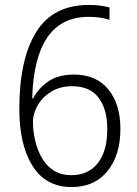

<svg xmlns="http://www.w3.org/2000/svg" viewBox="-20 -745 554 775"><path d="M58 -305Q58 -506 126 -615.5Q194 -725 338 -725Q385 -725 422 -715V-665Q385 -677 338 -677Q227 -677 170.5 -593Q114 -509 110 -348H114Q132 -385 172.5 -414.5Q213 -444 279 -444Q368 -444 417 -384.5Q466 -325 466 -225Q466 -119 414 -54.5Q362 10 269 10Q165 10 111.5 -75Q58 -160 58 -305ZM268 -38Q336 -38 374.5 -86Q413 -134 413 -225Q413 -304 378 -350.5Q343 -397 271 -397Q223 -397 187.5 -375.5Q152 -354 132.5 -320.5Q113 -287 113 -251Q113 -219 121 -182Q129 -145 146.5 -112Q164 -79 194 -58.5Q224 -38 268 -38Z"/></svg>

Font: Noto Sans Sinhala UI SemiCondensed Light
Style: Regular
Weight: 300
Width: 4
Designer: Jelle Bosma - Monotype Design Team
Foundry: Monotype Imaging Inc.
Version: Version 2.006; ttfautohint (v1.8.4.7-5d5b)